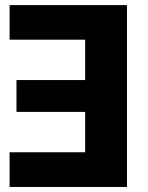

<svg xmlns="http://www.w3.org/2000/svg" viewBox="-20 -742 588 762"><path d="M317.9 -584.5V-424.3H45.4V-297.9H317.9V-137.7H18.1V0H483.9V-721.7H18.1V-584.5Z"/></svg>

Font: Estedad ExtraBold
Style: Regular
Weight: 800
Designer: Amin Abedi
Version: Version 7.3